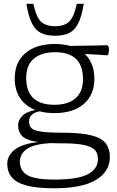

<svg xmlns="http://www.w3.org/2000/svg" viewBox="-20 -752 614 1004"><path d="M264 -160.5Q222 -160.5 187 -170Q157.5 -164 144.8 -150Q132 -136 132 -117.5Q132 -95.5 144 -82.5Q156 -69.5 194.5 -63.8Q233 -58 312.5 -58Q409 -57.5 461.5 -43.2Q514 -29 534.2 -0.8Q554.5 27.5 554.5 69Q554.5 145 481.8 188.8Q409 232.5 264.5 232.5Q171.5 232.5 117.8 217.8Q64 203 41 174.5Q18 146 18 105Q18 60 58 29.8Q98 -0.5 180 -9Q115.5 -18.5 95 -41.2Q74.5 -64 74.5 -96.5Q74.5 -122 94.5 -144.2Q114.5 -166.5 164.5 -177Q113 -197 85 -239.2Q57 -281.5 57 -341.5Q57 -426.5 112.8 -474.2Q168.5 -522 267.5 -522Q310.5 -522 346 -512Q424 -512.5 475 -514Q526 -515.5 539 -515.5Q549.5 -515.5 549.5 -493.5Q549.5 -480.5 547.2 -471.8Q545 -463 541 -463Q535 -463 525 -463.8Q515 -464.5 491.8 -466Q468.5 -467.5 423.5 -470Q473.5 -422 473.5 -340.5Q473.5 -256 418 -208.2Q362.5 -160.5 264 -160.5ZM265 -204Q335.5 -204 374.8 -238Q414 -272 414 -338.5Q414 -479 268 -479Q197 -479 157 -445.2Q117 -411.5 117 -344.5Q117 -204 265 -204ZM84 94Q84 140.5 123.2 163.8Q162.5 187 264.5 187Q387 187 439.5 159Q492 131 492 81Q492 62 485.5 46.5Q479 31 459 19.8Q439 8.5 399.5 2.8Q360 -3 294 -2.5Q268 -2.5 245.5 -3.5Q158.5 1 121.2 26.5Q84 52 84 94ZM268 -615Q317 -615 342 -639.2Q367 -663.5 381.5 -732H418Q407.5 -667 389.2 -630.5Q371 -594 341.8 -579.5Q312.5 -565 268 -565Q223.5 -565 194.2 -579.5Q165 -594 146.8 -630.5Q128.5 -667 118 -732H154.5Q169 -663.5 194 -639.2Q219 -615 268 -615Z"/></svg>

Font: Newsreader Caption Light
Style: Regular
Weight: 300
Designer: Hugues Gentile
Foundry: Production Type
Version: Version 1.001